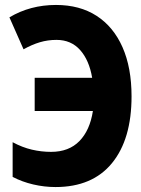

<svg xmlns="http://www.w3.org/2000/svg" viewBox="-20 -746 570 775"><path d="M204 9Q159 9 114 -1.5Q69 -12 31 -32V-172Q70 -151 108.5 -142Q147 -133 186 -133Q258 -133 300.5 -176.5Q343 -220 355 -298H120V-432H352Q340 -503 303.5 -544Q267 -585 208 -585Q173 -585 141 -575.5Q109 -566 75 -547L18 -676Q102 -726 206 -726Q302 -726 370 -682Q438 -638 474.5 -555.5Q511 -473 511 -357Q511 -184 432 -87.5Q353 9 204 9Z"/></svg>

Font: Noto Sans Mono Condensed Black
Style: Regular
Weight: 900
Width: 3
Designer: Monotype Design Team
Foundry: Monotype Imaging Inc.
Version: Version 2.014